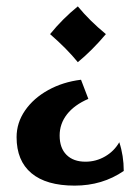

<svg xmlns="http://www.w3.org/2000/svg" viewBox="-20 -439 424 602"><path d="M312 -332Q268 -280 224 -244Q190 -286 137 -332Q176 -380 224 -419Q261 -374 312 -332ZM257 -129Q213 -110 190 -80.5Q167 -51 167 -14Q167 25 188.5 46.5Q210 68 248 68Q281 68 309.5 51.5Q338 35 354 7Q368 49 368 97Q301 143 214 143Q125 143 78.5 104Q32 65 32 -9Q32 -54 58.5 -92.5Q85 -131 131 -156.5Q177 -182 234 -189Z"/></svg>

Font: Mirza
Style: Bold
Weight: 700
Designer: Arabic design by Kourosh Beigpour, Latin design by Eduardo Tunni, engineering by Lasse Fister
Version: Version 1.0010g